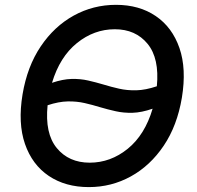

<svg xmlns="http://www.w3.org/2000/svg" viewBox="-20 -757 808 787"><path d="M725.5 -356.5Q706.3 -241.8 651.1 -159.8Q595.9 -77.8 516.3 -33.9Q436.8 9.9 344.1 9.9Q248.2 9.9 180 -35.9Q111.9 -81.7 82.4 -166.9Q52.9 -252.1 72.4 -370Q91.6 -484.7 147 -566.9Q202.4 -649.1 282.3 -693.2Q362.2 -737.2 455.3 -737.2Q550.8 -737.2 618.4 -691.2Q686.1 -645.2 715.6 -560Q745 -474.8 725.5 -356.5ZM605.5 -311.4Q560.4 -295.8 523.6 -294.7Q486.9 -293.7 454.4 -301Q421.9 -308.2 390.6 -317.5Q359.4 -327.1 327.1 -334.5Q294.7 -342 257.6 -341.3Q220.5 -340.6 175.1 -325.6Q163.4 -210.2 212.7 -150.2Q262.1 -90.2 347.7 -90.2Q433.2 -90.2 503.6 -147.2Q573.9 -204.2 605.5 -311.4ZM622.9 -403.4Q633.9 -517.8 584.9 -577.4Q535.9 -637.1 450.6 -637.1Q365.4 -637.1 295.3 -580.4Q225.1 -523.8 193.2 -417.6Q237.2 -432.5 273.3 -433.4Q309.3 -434.3 341.3 -427Q373.2 -419.7 404.1 -410.5Q435.4 -400.9 468.2 -393.5Q501.1 -386 538.9 -386.9Q576.7 -387.8 622.9 -403.4Z"/></svg>

Font: Inter UI Medium
Style: Italic
Weight: 500
Italic angle: 9.39999°
Designer: Rasmus Andersson
Foundry: rsms
Version: 3.2;8d6f07862